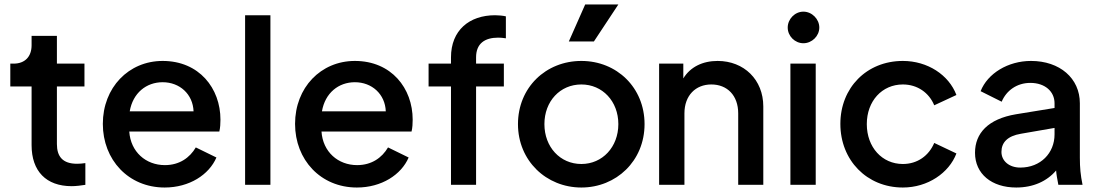

<svg xmlns="http://www.w3.org/2000/svg" viewBox="-20 -825 4906 857"><path d="M300 6C318 6 343 3 361 0V-97C348 -95 334 -94 324 -94C259 -94 234 -127 234 -182V-439H357V-541H234V-665H121V-623C121 -572 91 -541 41 -541H26V-439H121V-177C121 -61 186 6 300 6Z M715 12C825 12 913 -45 946 -122L854 -167C827 -121 781 -88 716 -88C631 -88 563 -147 557 -238H959C963 -254 964 -274 964 -291C964 -431 869 -553 706 -553C554 -553 439 -434 439 -272C439 -112 553 12 715 12ZM559 -328C573 -410 633 -458 706 -458C782 -458 841 -405 844 -328Z M1074 0H1187V-757H1074Z M1573 12C1683 12 1771 -45 1804 -122L1712 -167C1685 -121 1639 -88 1574 -88C1489 -88 1421 -147 1415 -238H1817C1821 -254 1822 -274 1822 -291C1822 -431 1727 -553 1564 -553C1412 -553 1297 -434 1297 -272C1297 -112 1411 12 1573 12ZM1417 -328C1431 -410 1491 -458 1564 -458C1640 -458 1699 -405 1702 -328Z M1993 0H2105V-439H2229V-541H2105V-569C2105 -631 2144 -657 2204 -657C2212 -657 2227 -656 2238 -654V-752C2226 -755 2205 -757 2190 -757C2075 -757 1993 -690 1993 -569V-541H1893V-439H1993Z M2575 12C2730 12 2857 -106 2857 -271C2857 -434 2733 -553 2575 -553C2416 -553 2292 -434 2292 -271C2292 -108 2418 12 2575 12ZM2410 -271C2410 -373 2480 -448 2575 -448C2669 -448 2740 -373 2740 -271C2740 -169 2669 -93 2575 -93C2480 -93 2410 -169 2410 -271ZM2519 -640H2631L2740 -805H2592Z M2922 0H3035V-319C3035 -399 3085 -448 3155 -448C3226 -448 3275 -399 3275 -319V0H3387V-350C3387 -469 3301 -553 3183 -553C3116 -553 3061 -526 3030 -475V-541H2922Z M3508 0H3621V-541H3508ZM3496 -702C3496 -664 3528 -632 3566 -632C3604 -632 3637 -664 3637 -702C3637 -740 3604 -773 3566 -773C3528 -773 3496 -740 3496 -702Z M4010 12C4121 12 4216 -53 4249 -140L4150 -187C4126 -130 4075 -93 4010 -93C3917 -93 3849 -168 3849 -271C3849 -374 3917 -448 4010 -448C4075 -448 4127 -411 4150 -355L4249 -401C4215 -491 4120 -553 4010 -553C3848 -553 3731 -433 3731 -272C3731 -110 3849 12 4010 12Z M4516 12C4592 12 4653 -16 4694 -64C4695 -47 4699 -27 4704 0H4812C4803 -44 4800 -76 4800 -121V-364C4800 -476 4710 -553 4582 -553C4479 -553 4388 -497 4357 -418L4451 -371C4472 -421 4519 -455 4579 -455C4644 -455 4687 -417 4687 -364V-343L4515 -315C4390 -294 4332 -230 4332 -143C4332 -49 4406 12 4516 12ZM4450 -147C4450 -189 4477 -218 4537 -228L4687 -254V-225C4687 -142 4625 -77 4534 -77C4485 -77 4450 -106 4450 -147Z"/></svg>

Font: Mluvka SemiBold
Style: Regular
Weight: 600
Designer: Modified by Jiří Krblich, Original typeface by Gumpita Rahayu
Foundry: Gumpita Rahayu & Jiří Krblich
Version: Version 2.000;Glyphs 3.1.1 (3134)